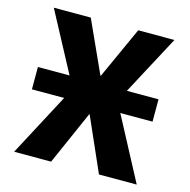

<svg xmlns="http://www.w3.org/2000/svg" viewBox="-107 -834 926 938"><g transform="rotate(15 356.0 -365.0)"><path d="M51 -317V-430H211L51 -730H238L357 -468H359L478 -730H661L501 -430H661V-317H498L666 0H475L355 -272H353L233 0H46L214 -317Z"/></g></svg>

Font: M PLUS 1p ExtraBold
Style: Regular
Weight: 800
Version: Version 1.062